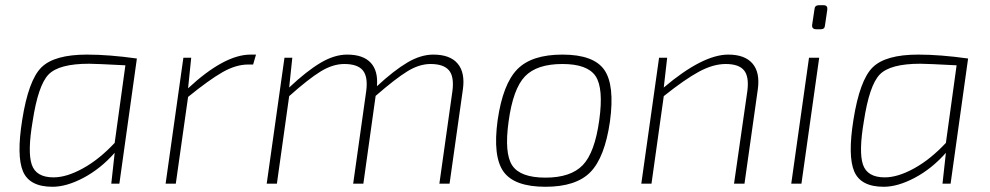

<svg xmlns="http://www.w3.org/2000/svg" viewBox="-20 -703 3788 735"><path d="M437 0H406L419 -118Q365 -57 300 -22.5Q235 12 181 12Q93 12 68 -47Q43 -106 65 -244Q89 -396 138.5 -445Q188 -494 313 -494Q397 -494 504 -479ZM419 -156 460 -453Q346 -459 321 -459Q206 -459 166 -418Q126 -377 105 -239Q85 -122 101.5 -73Q118 -24 185 -24Q235 -24 297.5 -58.5Q360 -93 419 -156Z M960 -494 949 -456H930Q883 -456 831.5 -426.5Q780 -397 700 -332L653 0H614L682 -482H712L700 -365Q839 -494 939 -494Z M1099 -482 1087 -368Q1154 -431 1207 -462.5Q1260 -494 1309 -494Q1370 -494 1399 -463Q1428 -432 1423 -373Q1489 -434 1540 -464Q1591 -494 1639 -494Q1703 -494 1732 -459.5Q1761 -425 1752 -361L1701 0H1662L1712 -355Q1719 -410 1698.5 -434Q1678 -458 1628 -458Q1585 -458 1539.5 -430Q1494 -402 1418 -336L1371 0H1332L1382 -355Q1389 -409 1369 -433.5Q1349 -458 1298 -458Q1254 -458 1207.5 -429.5Q1161 -401 1087 -335L1040 0H1001L1069 -482Z M2133 -494Q2252 -494 2293 -436Q2334 -378 2315 -238Q2295 -100 2240 -44Q2185 12 2068 12Q1949 12 1907.5 -46Q1866 -104 1885 -243Q1905 -381 1960 -437.5Q2015 -494 2133 -494ZM2133 -458Q2035 -458 1989.5 -410.5Q1944 -363 1927 -238Q1910 -116 1941 -69.5Q1972 -23 2068 -23Q2165 -23 2211 -71Q2257 -119 2274 -243Q2291 -365 2260 -411.5Q2229 -458 2133 -458Z M2534 -482 2521 -368Q2670 -494 2768 -494Q2831 -494 2860.5 -460Q2890 -426 2881 -361L2830 0H2790L2841 -355Q2848 -410 2828 -434Q2808 -458 2758 -458Q2710 -458 2655.5 -428.5Q2601 -399 2521 -335L2474 0H2435L2503 -482Z M3115 -683H3133Q3149 -683 3147 -666L3138 -605Q3137 -591 3122 -591H3105Q3087 -591 3089 -608L3098 -668Q3099 -683 3115 -683ZM3048 0H3009L3077 -482H3116Z M3619 0H3588L3601 -118Q3547 -57 3482 -22.5Q3417 12 3363 12Q3275 12 3250 -47Q3225 -106 3247 -244Q3271 -396 3320.5 -445Q3370 -494 3495 -494Q3579 -494 3686 -479ZM3601 -156 3642 -453Q3528 -459 3503 -459Q3388 -459 3348 -418Q3308 -377 3287 -239Q3267 -122 3283.5 -73Q3300 -24 3367 -24Q3417 -24 3479.5 -58.5Q3542 -93 3601 -156Z"/></svg>

Font: Exo 2.0 Extra Light
Style: Italic
Weight: 250
Italic angle: -8°
Designer: Natanael Gama
Version: Version 1.001;PS 001.001;hotconv 1.0.70;makeotf.lib2.5.58329